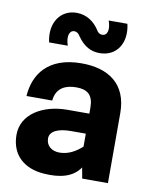

<svg xmlns="http://www.w3.org/2000/svg" viewBox="-83 -789 675 860"><g transform="rotate(10 254.5 -359.0)"><path d="M97 -575H182C168 -615 177 -644 200 -644C211 -644 219 -638 227 -625C256 -584 288 -567 328 -567C404 -567 448 -632 428 -718H343C357 -678 349 -650 325 -650C313 -650 305 -656 298 -669C276 -702 242 -727 196 -727C125 -727 77 -664 97 -575ZM177 8C247 13 307 0 340 -49L349 0H466V-318C466 -451 380 -508 257 -508C103 -508 45 -418 39 -321H156C162 -382 207 -398 253 -398C303 -398 330 -377 330 -319V-292H231C118 -292 25 -236 25 -143C25 -49 87 2 177 8ZM228 -97C192 -97 167 -118 167 -151C167 -185 207 -201 262 -201H330V-142C303 -118 270 -97 228 -97Z"/></g></svg>

Font: Oakes Bold
Style: Regular
Weight: 700
Designer: Samuel Oakes
Foundry: Samuel Oakes
Version: Version 1.003;PS 001.003;hotconv 1.0.88;makeotf.lib2.5.64775